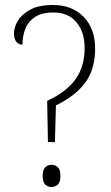

<svg xmlns="http://www.w3.org/2000/svg" viewBox="-20 -744 444 769"><path d="M169 -340Q248 -377 283.5 -428Q319 -479 319 -552Q319 -615 286.5 -654.5Q254 -694 194 -694Q147 -694 119.5 -675.5Q92 -657 81 -627.5Q70 -598 70 -565Q55 -565 45.5 -576.5Q36 -588 36 -611Q36 -634 51 -660Q66 -686 100.5 -705Q135 -724 192 -724Q269 -724 315 -676.5Q361 -629 361 -550Q361 -466 321 -412.5Q281 -359 204 -322L200 -175H172ZM186 5Q172 5 161.5 -4.5Q151 -14 151 -40Q151 -65 161.5 -74.5Q172 -84 186 -84Q201 -84 211.5 -74.5Q222 -65 222 -40Q222 -14 211.5 -4.5Q201 5 186 5Z"/></svg>

Font: Noto Serif Armenian SemiCondensed ExtraLight
Style: Regular
Weight: 200
Width: 4
Designer: Monotype Design Team
Foundry: Monotype Imaging Inc.
Version: Version 2.008; ttfautohint (v1.8.4.7-5d5b)